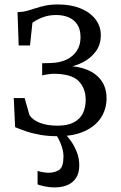

<svg xmlns="http://www.w3.org/2000/svg" viewBox="-20 -584 529 838"><path d="M231 10.5Q189 10.5 154.2 4.2Q119.5 -2 92.2 -11.5Q65 -21 46 -29L40 -156H87.5L108.5 -82Q122 -60.5 154 -48Q186 -35.5 231 -35.5Q274.5 -35.5 301.8 -49.8Q329 -64 341.5 -89.2Q354 -114.5 354 -148Q354 -199 322.8 -230.5Q291.5 -262 213 -262Q207.5 -262 196.8 -260.8Q186 -259.5 176.5 -257.8Q167 -256 164 -255V-308L202.5 -309Q240.5 -310 269.5 -323.5Q298.5 -337 315 -361.8Q331.5 -386.5 331.5 -421.5Q331.5 -455.5 317.5 -476.8Q303.5 -498 279.8 -508.2Q256 -518.5 225 -518.5Q192 -518.5 164.8 -507.8Q137.5 -497 121.5 -484.5L111 -385.5H61.5L56.5 -531Q80 -531.5 98.5 -536.8Q117 -542 135.8 -548.2Q154.5 -554.5 178 -559.5Q201.5 -564.5 234 -564.5Q289.5 -564.5 331.2 -547.5Q373 -530.5 396.5 -500.2Q420 -470 420 -430Q420 -389.5 398.5 -360Q377 -330.5 341.8 -312.2Q306.5 -294 264.5 -288L266 -296Q319.5 -296 359.8 -279.8Q400 -263.5 422.5 -232Q445 -200.5 445 -155Q445 -107.5 420.5 -70Q396 -32.5 348.2 -11Q300.5 10.5 231 10.5ZM218 234Q198 234 177.8 230Q157.5 226 144 221V162Q154.5 165.5 169 167.8Q183.5 170 191 170Q220 170 238.5 157.2Q257 144.5 257 99.5Q257 79 250.5 58.8Q244 38.5 235.8 22.8Q227.5 7 223 0L245.5 -6L263 0Q273.5 9.5 288.5 30Q303.5 50.5 314.8 78.5Q326 106.5 326 137.5Q326 171 312 192.5Q298 214 273.8 224Q249.5 234 218 234Z"/></svg>

Font: Merriweather 24pt Light
Style: Regular
Weight: 300
Designer: Eben Sorkin
Foundry: Eben Sorkin
Version: Version 2.100